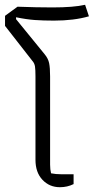

<svg xmlns="http://www.w3.org/2000/svg" viewBox="-20 -771 391 801"><path d="M128 -104V-453Q128 -480 126 -493.5Q124 -507 115 -517L1 -663V-705L53 -743Q133 -740 199 -740Q287 -740 335 -751L351 -703Q289 -685 205 -685Q161 -685 125.5 -687.5Q90 -690 47 -699V-691L166 -545Q181 -527 185 -507.5Q189 -488 189 -452V-84Q189 -64 193 -48Q212 -44 236 -44H287V-3Q261 10 230 10Q186 10 157 -21Q128 -52 128 -104Z"/></svg>

Font: Athiti
Style: Regular
Weight: 400
Designer: CadsonDemak Team
Foundry: CadsonDemak
Version: Version 1.033